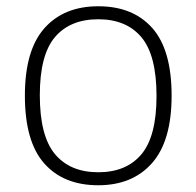

<svg xmlns="http://www.w3.org/2000/svg" viewBox="-20 -568 612 598"><path d="M57.5 -270Q57.5 -411.5 118.2 -480Q179 -548.5 286 -548.5Q394 -548.5 454.2 -480.8Q514.5 -413 514.5 -270Q514.5 -129 453.5 -60Q392.5 9 286 9Q178 9 117.8 -59Q57.5 -127 57.5 -270ZM467.5 -269Q467.5 -396 420.5 -452Q373.5 -508 286 -508Q198.5 -508 151.2 -452.5Q104 -397 104 -271.5Q104 -144.5 151.2 -88Q198.5 -31.5 286 -31.5Q373.5 -31.5 420.5 -87.5Q467.5 -143.5 467.5 -269Z"/></svg>

Font: Encode Sans Semi Expanded ExLight
Style: Regular
Weight: 275
Width: 6
Designer: Multiple Designers
Foundry: Impallari Type
Version: Version 2.000